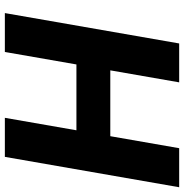

<svg xmlns="http://www.w3.org/2000/svg" viewBox="-4 -736 740 771"><g transform="rotate(90 365.5 -350.0)"><path d="M731.4 -700 609.4 0H452.6L574.6 -700ZM32 0 154 -700H310.2L188.2 0ZM165 -287.4 190.2 -423.4H608L584 -287.4Z"/></g></svg>

Font: Fixel Italic Variable 20240409 Display Thin
Style: Italic
Weight: 100
Italic angle: -10°
Designer: AlfaBravo + MacPaw
Foundry: Kyrylo Tkachov, Marchela Mozhyna, Serhii Makarenko, Maria Weinstein, Zakhar Kryvoshyya
Version: Version 1.211;Glyphs 3.2 (3225)